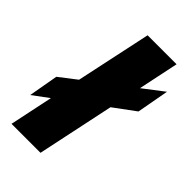

<svg xmlns="http://www.w3.org/2000/svg" viewBox="-255 -762 834 834"><g transform="rotate(45 162.0 -345.0)"><path d="M340 -428 241 -355 166 0H-12L30 -200L-43 -146L-19 -282L60 -343L134 -690H312L273 -504L367 -576Z"/></g></svg>

Font: Decalotype Black Italic
Style: Regular
Weight: 900
Italic angle: -12°
Designer: Alfredo Marco Pradil
Foundry: Alfredo Marco Pradil
Version: Version 1.0